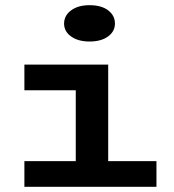

<svg xmlns="http://www.w3.org/2000/svg" viewBox="-20 -720 670 740"><path d="M227 -629Q227 -660 254 -680Q281 -700 325 -700Q371 -700 397 -680Q423 -660 423 -629Q423 -599 396.5 -579.5Q370 -560 325 -560Q281 -560 254 -579.5Q227 -599 227 -629ZM583 -99V0H74V-99H272V-372H74V-471H397V-99Z"/></svg>

Font: BioRhyme Expanded
Style: Bold
Weight: 700
Width: 7
Designer: Aoife Mooney
Foundry: Aoife Mooney Type
Version: Version 1.000